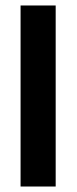

<svg xmlns="http://www.w3.org/2000/svg" viewBox="-20 -680 279 700"><path d="M55 0V-660H183V0Z"/></svg>

Font: Bricolage Grotesque 72pt SemiBold
Style: Regular
Weight: 600
Version: Version 1.001;gftools[0.9.33.dev8+g029e19f]